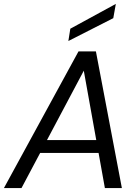

<svg xmlns="http://www.w3.org/2000/svg" viewBox="-34 -963 718 983"><path d="M-14 0 368 -700H457L590 0H503L395 -601L76 0ZM114 -180 148 -246H507L518 -180ZM316 -753 326 -816 559 -943 546 -870Z"/></svg>

Font: DM Sans 24pt
Style: Italic
Weight: 400
Italic angle: -10°
Designer: Colophon Foundry, Jonny Pinhorn
Foundry: Colophon Foundry
Version: Version 4.004;gftools[0.9.30]